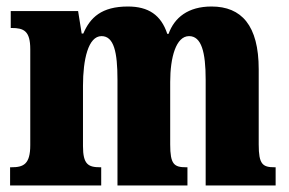

<svg xmlns="http://www.w3.org/2000/svg" viewBox="-20 -570 887 590"><path d="M11 0H291V-56H288C251 -56 235 -65 235 -121V-306C235 -387 251 -459 292 -459C330 -459 341 -410 341 -325V0H556V-56H552C515 -56 503 -65 503 -126V-318C503 -394 521 -459 561 -459C599 -459 612 -410 612 -325V0H827V-56H824C787 -56 775 -65 775 -126V-357C775 -492 722 -550 630 -550C558 -550 516 -516 498 -466H494C475 -524 436 -550 373 -550C292 -550 257 -516 236 -467H231L220 -536H13V-484H16C53 -484 73 -475 73 -419V-124C73 -65 52 -56 15 -56H11Z"/></svg>

Font: Noto Serif Hebrew ExtraCondensed Black
Style: Regular
Weight: 900
Width: 2
Designer: Monotype Design Team
Foundry: Monotype Imaging Inc.
Version: Version 2.004